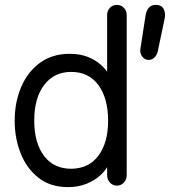

<svg xmlns="http://www.w3.org/2000/svg" viewBox="-20 -750 695 785"><path d="M258 15Q186 15 137.5 -23Q89 -61 64.5 -123Q40 -185 40 -256Q40 -331 66 -393Q92 -455 142.5 -492.5Q193 -530 265 -530Q307 -530 338.5 -517.5Q370 -505 392 -485.5Q414 -466 426 -444L418 -442V-689Q418 -706 429.5 -718Q441 -730 458 -730Q475 -730 486.5 -718Q498 -706 498 -689V-34Q498 -16 486.5 -3.5Q475 9 458 9Q441 9 429.5 -3.5Q418 -16 418 -34V-81L425 -80Q414 -55 390.5 -33.5Q367 -12 333.5 1.5Q300 15 258 15ZM274 -60Q345 -62 383.5 -115Q422 -168 422 -256Q422 -348 382.5 -402Q343 -456 271 -456Q201 -456 160.5 -402.5Q120 -349 120 -257Q120 -165 160.5 -112Q201 -59 274 -60ZM588 -505Q571 -505 561 -519.5Q551 -534 554 -550L575 -686Q579 -709 589.5 -719.5Q600 -730 616 -730Q642 -730 650 -711.5Q658 -693 653 -673L625 -540Q621 -524 611 -514.5Q601 -505 588 -505Z"/></svg>

Font: National Park
Style: Regular
Weight: 400
Designer: Andrea Herstowski, Ben Hoepner
Version: Version 1.009